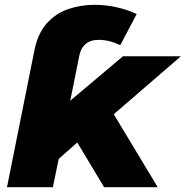

<svg xmlns="http://www.w3.org/2000/svg" viewBox="-20 -775 769 795"><path d="M9 0 123 -569Q137 -637 173.5 -678Q210 -719 261.5 -737Q313 -755 371 -755Q420 -755 465 -744.5Q510 -734 546 -717L478 -588Q432 -610 389 -610Q354 -610 334 -592.5Q314 -575 308 -543L271 -358L489 -542H729L451 -302L633 0H411L300 -185L223 -117L199 0Z"/></svg>

Font: Montserrat ExtraBold
Style: Italic
Weight: 800
Italic angle: -11.3°
Designer: Julieta Ulanovsky
Foundry: Julieta Ulanovsky
Version: Version 9.000; ttfautohint (v1.8.4.7-5d5b)